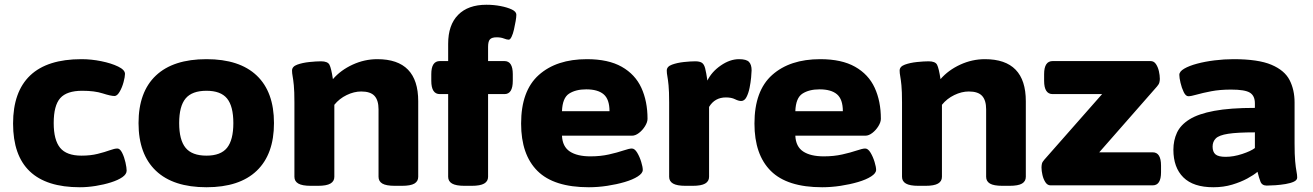

<svg xmlns="http://www.w3.org/2000/svg" viewBox="-20 -780 5527 808"><path d="M316 8Q35 8 35 -260Q35 -394 107 -462.5Q179 -531 323 -531Q364 -531 406 -522.5Q448 -514 477 -500Q506 -486 506 -469Q506 -457 500 -434.5Q494 -412 483.5 -394Q473 -376 462 -376Q446 -376 412 -387Q378 -398 326 -398Q261 -398 233.5 -367Q206 -336 206 -262Q206 -191 233 -158Q260 -125 323 -125Q361 -125 391 -132.5Q421 -140 441.5 -147.5Q462 -155 474 -155Q485 -155 494 -137Q503 -119 508 -96.5Q513 -74 513 -62Q513 -47 495 -34.5Q477 -22 447 -12.5Q417 -3 382.5 2.5Q348 8 316 8Z M849 8Q709 8 636 -61.5Q563 -131 563 -262Q563 -393 636 -462Q709 -531 849 -531Q988 -531 1060.5 -462Q1133 -393 1133 -262Q1133 -131 1060.5 -61.5Q988 8 849 8ZM849 -125Q909 -125 935.5 -158Q962 -191 962 -262Q962 -333 935.5 -365.5Q909 -398 849 -398Q788 -398 761 -365.5Q734 -333 734 -262Q734 -191 761 -158Q788 -125 849 -125Z M1288 2Q1252 2 1235.5 -7.5Q1219 -17 1219 -36V-349Q1219 -396 1216.5 -421Q1214 -446 1211.5 -459Q1209 -472 1209 -483Q1209 -500 1231 -508Q1253 -516 1282 -519Q1311 -522 1331 -522Q1359 -522 1366.5 -507.5Q1374 -493 1381 -447Q1414 -485 1464 -508Q1514 -531 1568 -531Q1740 -531 1740 -354V-36Q1740 -17 1724 -7.5Q1708 2 1671 2H1642Q1605 2 1589 -7.5Q1573 -17 1573 -36V-320Q1573 -358 1556 -376.5Q1539 -395 1500 -395Q1470 -395 1439 -380Q1408 -365 1387 -339V-36Q1387 -17 1370.5 -7.5Q1354 2 1318 2Z M1935 2Q1899 2 1882.5 -7.5Q1866 -17 1866 -36V-384H1831Q1795 -384 1795 -440V-468Q1795 -523 1831 -523H1866V-596Q1866 -675 1908 -717.5Q1950 -760 2027 -760Q2058 -760 2086.5 -754.5Q2115 -749 2134 -740Q2153 -731 2153 -718Q2153 -708 2150 -691Q2147 -674 2143 -656Q2139 -638 2133 -625.5Q2127 -613 2121 -613Q2113 -613 2100.5 -618Q2088 -623 2070 -623Q2050 -623 2042 -614.5Q2034 -606 2034 -583V-523H2103Q2138 -523 2138 -468V-440Q2138 -384 2103 -384H2034V-36Q2034 -17 2017.5 -7.5Q2001 2 1965 2Z M2458 8Q2311 8 2242 -60.5Q2173 -129 2173 -260Q2173 -398 2247.5 -464.5Q2322 -531 2450 -531Q2540 -531 2596.5 -499Q2653 -467 2679 -410.5Q2705 -354 2705 -280Q2705 -266 2694.5 -249Q2684 -232 2669 -220.5Q2654 -209 2640 -209H2345Q2347 -163 2378 -142.5Q2409 -122 2465 -122Q2507 -122 2542.5 -130Q2578 -138 2603 -146.5Q2628 -155 2639 -155Q2651 -155 2661.5 -137.5Q2672 -120 2678.5 -98.5Q2685 -77 2685 -65Q2685 -51 2664 -37.5Q2643 -24 2609 -14Q2575 -4 2535.5 2Q2496 8 2458 8ZM2345 -312H2545Q2545 -362 2520.5 -383Q2496 -404 2447 -404Q2403 -404 2375 -386Q2347 -368 2345 -312Z M2865 2Q2829 2 2812.5 -7.5Q2796 -17 2796 -36V-349Q2796 -396 2793.5 -421Q2791 -446 2788.5 -459Q2786 -472 2786 -483Q2786 -500 2808 -508Q2830 -516 2858 -519Q2886 -522 2906 -522Q2924 -522 2933.5 -516Q2943 -510 2947.5 -492.5Q2952 -475 2957 -441Q2975 -478 3013.5 -504.5Q3052 -531 3090 -531Q3121 -531 3132 -519.5Q3143 -508 3143 -484Q3143 -475 3141 -454Q3139 -433 3134.5 -410.5Q3130 -388 3121.5 -371.5Q3113 -355 3099 -355Q3088 -355 3073 -362.5Q3058 -370 3035 -370Q2988 -370 2964 -330V-36Q2964 -17 2947.5 -7.5Q2931 2 2895 2Z M3440 8Q3293 8 3224 -60.5Q3155 -129 3155 -260Q3155 -398 3229.5 -464.5Q3304 -531 3432 -531Q3522 -531 3578.5 -499Q3635 -467 3661 -410.5Q3687 -354 3687 -280Q3687 -266 3676.5 -249Q3666 -232 3651 -220.5Q3636 -209 3622 -209H3327Q3329 -163 3360 -142.5Q3391 -122 3447 -122Q3489 -122 3524.5 -130Q3560 -138 3585 -146.5Q3610 -155 3621 -155Q3633 -155 3643.5 -137.5Q3654 -120 3660.5 -98.5Q3667 -77 3667 -65Q3667 -51 3646 -37.5Q3625 -24 3591 -14Q3557 -4 3517.5 2Q3478 8 3440 8ZM3327 -312H3527Q3527 -362 3502.5 -383Q3478 -404 3429 -404Q3385 -404 3357 -386Q3329 -368 3327 -312Z M3845 2Q3809 2 3792.5 -7.5Q3776 -17 3776 -36V-349Q3776 -396 3773.5 -421Q3771 -446 3768.5 -459Q3766 -472 3766 -483Q3766 -500 3788 -508Q3810 -516 3839 -519Q3868 -522 3888 -522Q3916 -522 3923.5 -507.5Q3931 -493 3938 -447Q3971 -485 4021 -508Q4071 -531 4125 -531Q4297 -531 4297 -354V-36Q4297 -17 4281 -7.5Q4265 2 4228 2H4199Q4162 2 4146 -7.5Q4130 -17 4130 -36V-320Q4130 -358 4113 -376.5Q4096 -395 4057 -395Q4027 -395 3996 -380Q3965 -365 3944 -339V-36Q3944 -17 3927.5 -7.5Q3911 2 3875 2Z M4401 0Q4388 0 4379.5 -13Q4371 -26 4367 -43.5Q4363 -61 4363 -75Q4363 -82 4364.5 -90Q4366 -98 4374 -107L4618 -384H4410Q4374 -384 4374 -440V-468Q4374 -523 4410 -523H4822Q4836 -523 4844.5 -510.5Q4853 -498 4857 -480.5Q4861 -463 4861 -448Q4861 -441 4859 -433Q4857 -425 4849 -416L4606 -139H4831Q4866 -139 4866 -83V-55Q4866 0 4831 0Z M5086 8Q5002 8 4960 -33.5Q4918 -75 4918 -150Q4918 -189 4933 -221.5Q4948 -254 4985.5 -277.5Q5023 -301 5090 -313.5Q5157 -326 5261 -326V-345Q5261 -377 5240 -390Q5219 -403 5161 -403Q5114 -403 5077.5 -396Q5041 -389 5016.5 -382Q4992 -375 4981 -375Q4970 -375 4961.5 -392.5Q4953 -410 4948 -431.5Q4943 -453 4943 -465Q4943 -479 4963.5 -491Q4984 -503 5017.5 -512Q5051 -521 5091.5 -526Q5132 -531 5171 -531Q5275 -531 5330.5 -507.5Q5386 -484 5407 -443Q5428 -402 5428 -349V-176Q5428 -129 5430.5 -101.5Q5433 -74 5436 -59Q5439 -44 5439 -33Q5439 -22 5425 -15.5Q5411 -9 5390 -5.5Q5369 -2 5347.5 -0.5Q5326 1 5311 1Q5291 1 5284.5 -15.5Q5278 -32 5272 -57Q5257 -44 5229.5 -29Q5202 -14 5165.5 -3Q5129 8 5086 8ZM5138 -120Q5171 -120 5207.5 -132Q5244 -144 5261 -157V-223Q5187 -223 5148.5 -217Q5110 -211 5096.5 -197.5Q5083 -184 5083 -163Q5083 -141 5095 -130.5Q5107 -120 5138 -120Z"/></svg>

Font: Asap Semi Expanded ExtraBold
Style: Regular
Weight: 800
Width: 6
Designer: Pablo Cosgaya
Foundry: Omnibus-Type
Version: Version 3.001; ttfautohint (v1.8.4.7-5d5b)